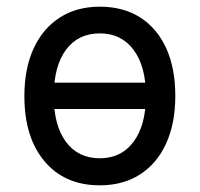

<svg xmlns="http://www.w3.org/2000/svg" viewBox="-20 -543 598 575"><path d="M113 -216.5V-295.5H445V-216.5ZM279 12Q174 12 113.5 -59.8Q53 -131.5 53 -255Q53 -337.5 80.5 -397.5Q108 -457.5 158.8 -490.2Q209.5 -523 279 -523Q349 -523 399.8 -490.8Q450.5 -458.5 477.8 -398.5Q505 -338.5 505 -256Q505 -173.5 477.5 -113.2Q450 -53 399.2 -20.5Q348.5 12 279 12ZM279 -69Q343.5 -69 380.2 -118.8Q417 -168.5 417 -256Q417 -344 380.2 -393.5Q343.5 -443 279 -443Q214 -443 177.5 -393.8Q141 -344.5 141 -255Q141 -167.5 177.5 -118.2Q214 -69 279 -69Z"/></svg>

Font: Overpass
Style: Regular
Weight: 400
Designer: Delve Withrington, Dave Bailey, Thomas Jockin
Foundry: Delve Fonts LLC
Version: Version 4.000